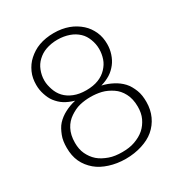

<svg xmlns="http://www.w3.org/2000/svg" viewBox="-171 -833 896 958"><g transform="rotate(-30 276.5 -354.0)"><path d="M277 8C311 8 343 3 371 -6C399 -15 423 -27 443 -44C463 -61 479 -82 490 -106C501 -130 507 -157 507 -187C507 -213 504 -236 496 -256C488 -276 478 -295 464 -310C450 -325 434 -337 415 -347C396 -357 376 -365 353 -370C374 -376 392 -384 408 -394C424 -404 437 -417 448 -431C459 -445 467 -461 473 -479C479 -497 482 -515 482 -535C482 -560 478 -584 468 -606C458 -628 445 -647 427 -663C409 -679 387 -693 362 -702C337 -711 309 -716 278 -716C246 -716 217 -711 192 -702C167 -693 146 -679 128 -663C110 -647 97 -628 87 -606C77 -584 73 -560 73 -535C73 -515 76 -497 82 -479C88 -461 95 -445 106 -431C117 -417 130 -404 146 -394C162 -384 181 -376 202 -370C179 -365 158 -357 139 -347C120 -337 104 -325 90 -310C76 -295 67 -276 59 -256C51 -236 48 -213 48 -187C48 -157 53 -130 64 -106C75 -82 92 -61 112 -44C132 -27 156 -15 184 -6C212 3 243 8 277 8ZM278 -30C251 -30 226 -33 204 -41C182 -49 162 -59 146 -73C130 -87 118 -104 109 -123C100 -142 96 -164 96 -188C96 -219 102 -244 113 -265C124 -286 139 -302 157 -314C175 -326 194 -336 215 -341C236 -346 257 -348 277 -348C297 -348 318 -346 339 -341C360 -336 380 -326 398 -314C416 -302 430 -286 441 -265C452 -244 458 -219 458 -188C458 -164 454 -142 445 -123C436 -104 424 -87 408 -73C392 -59 373 -49 351 -41C329 -33 305 -30 278 -30ZM277 -387C250 -387 227 -391 207 -399C187 -407 170 -418 157 -432C144 -446 135 -462 129 -480C123 -498 119 -515 119 -534C119 -554 123 -573 130 -591C137 -609 147 -624 161 -637C175 -650 190 -660 210 -667C230 -674 252 -678 277 -678C302 -678 324 -674 344 -667C364 -660 380 -650 394 -637C408 -624 417 -609 424 -591C431 -573 435 -554 435 -534C435 -515 432 -497 426 -479C420 -461 410 -446 397 -432C384 -418 368 -407 348 -399C328 -391 304 -387 277 -387Z"/></g></svg>

Font: SVN-Aleo
Style: Light
Weight: 300
Designer: Alessio Laiso
Version: Version 1.2.2